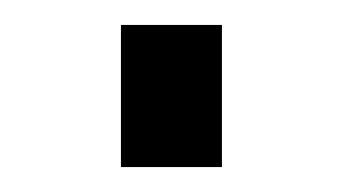

<svg xmlns="http://www.w3.org/2000/svg" viewBox="-20 -134 288 154"><path d="M77 0V-114H158V0Z"/></svg>

Font: TypoPRO Titillium Text
Style: 400 wt
Weight: 400
Designer: Accademia di Belle Arti di Urbino and others
Foundry: Accademia di Belle Arti di Urbino and others.
Version: Version 25.000